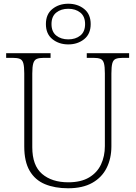

<svg xmlns="http://www.w3.org/2000/svg" viewBox="-20 -999 727 1029"><path d="M345 10Q274 10 221 -12Q168 -34 139 -83.5Q110 -133 110 -214V-606Q110 -642 105 -660Q100 -678 86.5 -683.5Q73 -689 48 -689H13V-714H251V-689H215Q191 -689 177.5 -683.5Q164 -678 158.5 -660Q153 -642 153 -605V-210Q153 -112 205.5 -67Q258 -22 346 -22Q414 -22 457.5 -48Q501 -74 521.5 -118Q542 -162 542 -216V-606Q542 -642 537 -660Q532 -678 518.5 -683.5Q505 -689 481 -689H445V-714H672V-689H639Q614 -689 600.5 -683.5Q587 -678 582 -660Q577 -642 577 -605V-215Q577 -150 551.5 -99Q526 -48 474.5 -19Q423 10 345 10ZM346 -761Q296 -761 261 -789Q226 -817 226 -870Q226 -923 261 -951Q296 -979 346 -979Q396 -979 431 -951Q466 -923 466 -870Q466 -817 431 -789Q396 -761 346 -761ZM346 -788Q385 -788 410.5 -808.5Q436 -829 436 -870Q436 -911 410.5 -931.5Q385 -952 346 -952Q307 -952 281.5 -931.5Q256 -911 256 -870Q256 -829 281.5 -808.5Q307 -788 346 -788Z"/></svg>

Font: Noto Serif Tamil ExtraLight
Style: Regular
Weight: 200
Designer: Indian Type Foundry, Tom Grace, and the Monotype Design Team
Foundry: Monotype Imaging Inc.
Version: Version 2.004; ttfautohint (v1.8.4.7-5d5b)